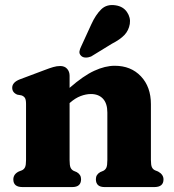

<svg xmlns="http://www.w3.org/2000/svg" viewBox="-20 -758 706 778"><path d="M262 -451V-402Q318 -451 362 -471.2Q406 -491.5 445 -491.5Q510.5 -491.5 551 -448.8Q591.5 -406 591.5 -336V-110Q591.5 -89 595.5 -80.5Q599.5 -72 608 -68L620.5 -63Q642.5 -51 642.5 -31Q642.5 0 605.5 0H403.5Q368.5 0 368.5 -32Q368.5 -50.5 386 -60.5L399 -66Q407.5 -70.5 411.2 -79.2Q415 -88 415 -110V-302Q415 -339 397.2 -358Q379.5 -377 348.5 -377Q328.5 -377 306.8 -368.8Q285 -360.5 264 -342L262 -340.5V-109.5Q262 -88 265.8 -79.2Q269.5 -70.5 278 -66L291 -60.5Q308.5 -50.5 308.5 -32Q308.5 0 273 0H71Q34 0 34 -31Q34 -52 56 -63L69 -68Q77.5 -72 81.5 -80.5Q85.5 -89 85.5 -109.5V-337Q85.5 -354.5 80.8 -361.5Q76 -368.5 67 -371.5L50 -374.5Q29.5 -383 29.5 -402.5Q29.5 -424.5 60.5 -436.5L159 -473.5Q181 -482 195.5 -486.2Q210 -490.5 224 -490.5Q242 -490.5 252 -479.2Q262 -468 262 -451ZM350 -659.5Q367.5 -698 390 -720Q412.5 -742 448 -736.5Q479 -732 494.5 -709.2Q510 -686.5 506 -661Q501.5 -634.5 484.2 -616.2Q467 -598 433 -580.5L349 -529Q338 -524.5 326.8 -524.8Q315.5 -525 308.5 -532Q300.5 -540 302 -549.8Q303.5 -559.5 309 -570Z"/></svg>

Font: Fraunces 9pt Soft
Style: Bold
Weight: 700
Version: Version 1.000;[b76b70a41]